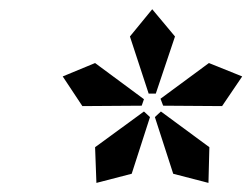

<svg xmlns="http://www.w3.org/2000/svg" viewBox="-20 -738 550 420"><path d="M268.1 -357.9 190.9 -337.9 188 -416 294.9 -494.1 308.1 -481.9ZM290 -506.8 160.2 -505.9 117.2 -570.8 188 -600.1 294.9 -521ZM436 -337.9 358.9 -357.9 318.8 -481.9 332 -494.1 438 -416ZM320.8 -533.2H305.2L264.2 -658.2L313 -717.8L362.8 -658.2ZM465.8 -505.9 336.9 -506.8 331.1 -522 437 -600.1 509.8 -570.8Z"/></svg>

Font: Charis SIL APac
Style: Bold Italic
Weight: 700
Italic angle: -11°
Foundry: SIL International
Version: Version 5.000